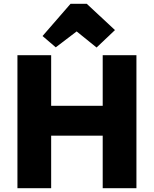

<svg xmlns="http://www.w3.org/2000/svg" viewBox="-20 -982 803 1002"><path d="M271 -735 202 -794 348 -962H433L580 -825L484 -734L380 -818ZM71 0V-694H247V-430H516V-694H692V0H516V-274H247V0Z"/></svg>

Font: Cantarell Extra Bold
Style: Regular
Weight: 800
Designer: Dave Crossland, Nikolaus Waxweiler, Florian Fecher, Jacques Le Bailly, Eben Sorkin, Alexei Vanyashin, Alexios Zavras, Em
Version: Version 0.303